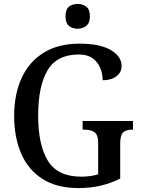

<svg xmlns="http://www.w3.org/2000/svg" viewBox="-20 -946 719 976"><path d="M379 10Q269 10 196.5 -36Q124 -82 88 -164.5Q52 -247 52 -358Q52 -466 89.5 -548.5Q127 -631 201 -677.5Q275 -724 384 -724Q489 -724 543.5 -691.5Q598 -659 598 -611Q598 -578 571.5 -558Q545 -538 502 -538Q502 -571 489.5 -601Q477 -631 450.5 -650Q424 -669 380 -669Q270 -669 222 -589Q174 -509 174 -358Q174 -209 223.5 -128.5Q273 -48 393 -48Q416 -48 438.5 -51Q461 -54 479 -60V-218Q479 -262 459.5 -274.5Q440 -287 408 -287H400V-331H656V-287H650Q623 -287 607 -274Q591 -261 591 -214V-38Q542 -14 490.5 -2Q439 10 379 10ZM375 -800Q348 -800 330.5 -814.5Q313 -829 313 -863Q313 -898 330.5 -912Q348 -926 375 -926Q400 -926 418.5 -912Q437 -898 437 -863Q437 -829 418.5 -814.5Q400 -800 375 -800Z"/></svg>

Font: Noto Serif Georgian SemiCondensed Medium
Style: Regular
Weight: 500
Width: 4
Designer: Monotype Design Team, Akaki Razmadze
Foundry: Google LLC
Version: Version 2.003; ttfautohint (v1.8.4.7-5d5b)